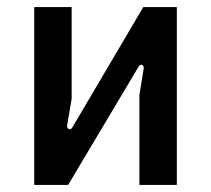

<svg xmlns="http://www.w3.org/2000/svg" viewBox="-20 -524 598 544"><path d="M77 0H173L372 -334C379 -346 389 -340 387 -329L375 -255V0H481V-504H386L185 -163C179 -153 169 -159 170 -168L183 -244V-504H77Z"/></svg>

Font: Finlandica Medium
Style: Regular
Weight: 500
Designer: Niklas Ekholm, Juho Hiilivirta, Jaakko Suomalainen
Foundry: Helsinki Type Studio
Version: Version 2.000;Glyphs 3.2 (3202)